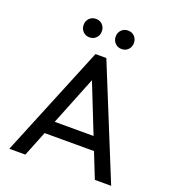

<svg xmlns="http://www.w3.org/2000/svg" viewBox="-157 -1007 1009 1125"><g transform="rotate(20 348.0 -444.5)"><path d="M30.5 0 315.2 -694H382.8L665.5 0H563.8L330.5 -587.2H365.8L130.5 0ZM165.8 -157V-239.2H531.2V-157ZM247.8 -773.8Q223.5 -773.8 207.4 -790.5Q191.2 -807.2 191.2 -831.5Q191.2 -856 207.4 -872.5Q223.5 -889 247.8 -889Q273 -889 288.9 -872.5Q304.8 -856 304.8 -831.5Q304.8 -807.2 288.9 -790.5Q273 -773.8 247.8 -773.8ZM447.8 -773.8Q423.5 -773.8 407.4 -790.5Q391.2 -807.2 391.2 -831.5Q391.2 -856 407.4 -872.5Q423.5 -889 447.8 -889Q473 -889 488.9 -872.5Q504.8 -856 504.8 -831.5Q504.8 -807.2 488.9 -790.5Q473 -773.8 447.8 -773.8Z"/></g></svg>

Font: Outfit Thin
Style: Regular
Weight: 100
Designer: Rodrigo Fuenzalida
Foundry: fragTYPE
Version: Version 1.100;gftools[0.9.27]